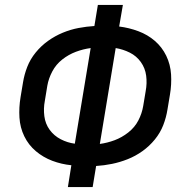

<svg xmlns="http://www.w3.org/2000/svg" viewBox="-20 -755 760 775"><path d="M254 0H354L368 -85Q400 -87 432 -93.5Q464 -100 495.5 -112.5Q527 -125 555 -145Q583 -165 605 -192Q627 -219 639 -250Q651 -281 656 -313L666 -373Q673 -414 670.5 -454.5Q668 -495 651 -530Q634 -565 605 -590Q576 -615 538.5 -629Q501 -643 461 -648L476 -735H375L361 -650Q329 -648 297 -642Q265 -636 233.5 -623Q202 -610 174 -590Q146 -570 124 -543Q102 -516 90 -485Q78 -454 73 -423L63 -363Q56 -321 58.5 -280.5Q61 -240 78 -205Q95 -170 124.5 -145Q154 -120 191 -106Q228 -92 268 -88ZM282 -175Q252 -179 225 -193Q198 -207 180.5 -231Q163 -255 159 -286Q155 -317 161 -348L171 -409Q176 -438 191 -466.5Q206 -495 231.5 -515Q257 -535 286.5 -546Q316 -557 346 -561ZM383 -174 447 -561Q477 -556 504 -542.5Q531 -529 548.5 -504.5Q566 -480 570 -449.5Q574 -419 568 -387L558 -327Q553 -297 538.5 -269Q524 -241 498 -220.5Q472 -200 442.5 -189Q413 -178 383 -174Z"/></svg>

Font: Iosevka Sparkle Medium
Style: Italic
Weight: 500
Italic angle: -9°
Designer: Belleve Invis
Foundry: Belleve Invis
Version: Version 4.5.0; ttfautohint (v1.8.3)